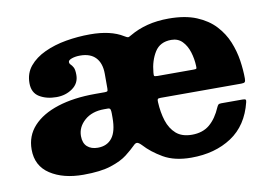

<svg xmlns="http://www.w3.org/2000/svg" viewBox="-64 -638 1065 756"><g transform="rotate(-10 468.5 -260.5)"><path d="M30 -123Q30 -177.5 65.2 -216Q100.5 -254.5 164.5 -275Q228.5 -295.5 314.5 -295.5H352.5Q361 -295.5 363.2 -297.5Q365.5 -299.5 365.5 -308.5V-367Q365.5 -409 344.2 -431.8Q323 -454.5 282 -454.5Q263 -454.5 248.8 -449.5Q234.5 -444.5 234.5 -437Q234.5 -430.5 239.5 -426Q244.5 -421.5 249.5 -412.5Q254.5 -403.5 254.5 -382Q254.5 -348.5 227 -329Q199.5 -309.5 163 -309.5Q123 -309.5 95 -326.5Q67 -343.5 67 -382Q67 -421.5 90.2 -449.5Q113.5 -477.5 152.2 -495.5Q191 -513.5 238.5 -521.8Q286 -530 335 -530Q417.5 -530 466.5 -499.5Q477 -493 480.8 -492.8Q484.5 -492.5 495 -499Q526.5 -517.5 565.2 -527.5Q604 -537.5 650.5 -537.5Q716 -537.5 761.2 -518.8Q806.5 -500 835 -469.2Q863.5 -438.5 878.8 -401Q894 -363.5 899.8 -325Q905.5 -286.5 905.5 -253Q905.5 -242 902.2 -238.8Q899 -235.5 888 -235.5H565.5Q555.5 -235.5 553.8 -232.5Q552 -229.5 552.5 -220.5Q554.5 -179.5 565.2 -145.8Q576 -112 599.2 -91.5Q622.5 -71 662.5 -71Q705.5 -71 733.2 -94.2Q761 -117.5 779.5 -161Q782 -166.5 785 -169.8Q788 -173 796.5 -173H881.5Q891.5 -173 894 -170.5Q896.5 -168 894.5 -160.5Q872.5 -70.5 805.8 -26.5Q739 17.5 644.5 17.5Q577.5 17.5 533.2 -8.2Q489 -34 461.5 -64.5Q450.5 -76 443.8 -77Q437 -78 429 -69.5Q414 -54.5 390.5 -36Q367 -17.5 325.2 -3.8Q283.5 10 214 10Q133.5 10 81.8 -23.8Q30 -57.5 30 -123ZM568.5 -322.5H711.5Q722 -322.5 723.8 -324Q725.5 -325.5 725 -334.5Q724 -363.5 715.5 -390.8Q707 -418 690 -435.5Q673 -453 646 -453Q601 -453 580 -419.2Q559 -385.5 555 -339Q554 -329 555 -325.8Q556 -322.5 568.5 -322.5ZM365.5 -209Q365.5 -218 363.8 -224Q362 -230 354 -230H338.5Q290 -230 260.2 -203.8Q230.5 -177.5 230.5 -141.5Q230.5 -113.5 246.2 -99.2Q262 -85 288.5 -85Q325.5 -85 345.5 -110.8Q365.5 -136.5 365.5 -191Z"/></g></svg>

Font: Besley* Heavy
Style: Regular
Weight: 800
Designer: Owen Earl
Foundry: indestructible type*
Version: Version 3.000; ttfautohint (v1.8.3)